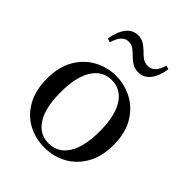

<svg xmlns="http://www.w3.org/2000/svg" viewBox="-220 -904 1044 1044"><g transform="rotate(45 302.0 -381.5)"><path d="M301 15Q231 15 173 -16.5Q115 -48 80.5 -110Q46 -172 46 -261Q46 -351 82 -412.5Q118 -474 176.5 -505.5Q235 -537 301 -537Q369 -537 427.5 -505.5Q486 -474 522 -412.5Q558 -351 558 -261Q558 -172 522.5 -110Q487 -48 429 -16.5Q371 15 301 15ZM301 -17Q372 -17 412 -79Q452 -141 452 -260Q452 -379 412 -441.5Q372 -504 301 -504Q231 -504 191 -441.5Q151 -379 151 -260Q151 -141 191 -79Q231 -17 301 -17ZM126 -649Q135 -707 162 -742.5Q189 -778 231 -778Q257 -778 276.5 -765.5Q296 -753 311 -738Q328 -720 345 -708Q362 -696 385 -696Q411 -696 428.5 -715Q446 -734 456 -770L477 -763Q469 -704 442 -669.5Q415 -635 373 -635Q345 -635 326.5 -646.5Q308 -658 293 -673Q276 -690 259 -703.5Q242 -717 219 -717Q193 -717 176 -697.5Q159 -678 148 -641Z"/></g></svg>

Font: Noto Serif KR ExtraLight Medium
Style: Regular
Weight: 500
Version: Version 2.002-H1;hotconv 1.1.0;makeotfexe 2.6.0